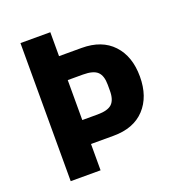

<svg xmlns="http://www.w3.org/2000/svg" viewBox="-127 -805 854 912"><g transform="rotate(-20 300.0 -349.0)"><path d="M76 0V-698H227V-577H341Q443 -577 499 -517Q555 -457 555 -355Q555 -253 499 -193Q443 -133 341 -133H227V0ZM227 -254H304Q356 -254 377 -274Q398 -294 398 -340V-370Q398 -416 377 -436Q356 -456 304 -456H227Z"/></g></svg>

Font: iA Writer Duo V
Style: Regular
Weight: 400
Designer: Mike Abbink, Paul van der Laan, Pieter van Rosmalen, Oliver Reichenstein
Foundry: Information Architects Inc.
Version: Version 2.000